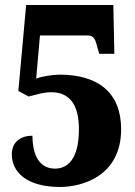

<svg xmlns="http://www.w3.org/2000/svg" viewBox="-20 -734 537 764"><path d="M219 10C305 10 462 -32 462 -220C462 -365 371 -437 217 -437C192 -437 144 -430 124 -421L139 -593H329C351 -593 359 -579 365 -554L375 -520H435L431 -714H84L53 -372L94 -350C124 -357 151 -367 184 -367C256 -367 294 -319 294 -220C294 -98 247 -63 199 -63C126 -63 109 -136 109 -194C63 -194 27 -170 27 -120C27 -51 84 10 219 10Z"/></svg>

Font: Noto Serif Armenian Condensed Black
Style: Regular
Weight: 900
Width: 3
Designer: Monotype Design Team
Foundry: Monotype Imaging Inc.
Version: Version 2.008